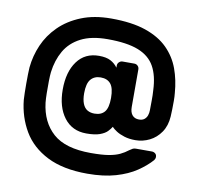

<svg xmlns="http://www.w3.org/2000/svg" viewBox="-88 -771 1025 998"><g transform="rotate(10 425.0 -272.0)"><path d="M436 136Q308 136 224 93.5Q140 51 97 -22Q54 -95 45 -185Q44 -199 43.5 -222.5Q43 -246 43 -272Q43 -298 43.5 -320.5Q44 -343 45 -356Q51 -418 76 -475.5Q101 -533 147.5 -579Q194 -625 262 -652.5Q330 -680 420 -680Q529 -680 602 -655Q675 -630 719.5 -585.5Q764 -541 785.5 -482.5Q807 -424 812 -356Q814 -338 814 -315Q814 -292 813.5 -270Q813 -248 812 -232Q809 -183 785.5 -148.5Q762 -114 726.5 -96.5Q691 -79 652 -79Q619 -79 593.5 -87Q568 -95 551 -106Q534 -117 525 -127Q518 -115 505 -101.5Q492 -88 466 -78.5Q440 -69 395 -69Q320 -69 277.5 -125Q235 -181 235 -273Q235 -366 276 -422Q317 -478 391 -478Q429 -478 452 -466Q475 -454 490 -433V-444Q490 -455 498 -462.5Q506 -470 516 -470H578Q589 -470 596.5 -462.5Q604 -455 604 -444V-246Q604 -218 616.5 -203Q629 -188 652 -188Q670 -188 680.5 -196.5Q691 -205 695.5 -218Q700 -231 700 -246Q700 -270 700.5 -297Q701 -324 699 -351Q696 -427 669 -475.5Q642 -524 582.5 -547.5Q523 -571 420 -571Q334 -571 279 -542.5Q224 -514 195.5 -464.5Q167 -415 159 -351Q157 -334 156.5 -303Q156 -272 156.5 -240.5Q157 -209 159 -190Q171 -89 236 -31Q301 27 436 27Q495 27 530 21Q565 15 588 4Q611 -7 630 -22Q640 -29 646.5 -32.5Q653 -36 663 -36H747Q758 -36 766 -29Q774 -22 773 -9Q773 -5 771 -1.5Q769 2 767 6Q738 39 693.5 69Q649 99 585.5 117.5Q522 136 436 136ZM419 -178Q454 -178 472 -199.5Q490 -221 490 -273Q490 -325 472 -347Q454 -369 419 -369Q386 -369 367 -347Q348 -325 348 -273Q348 -240 356.5 -218.5Q365 -197 381 -187.5Q397 -178 419 -178Z"/></g></svg>

Font: Rubik Light ExtraBold
Style: Regular
Weight: 800
Version: Version 2.104